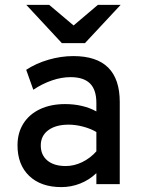

<svg xmlns="http://www.w3.org/2000/svg" viewBox="-20 -752 576 784"><path d="M230.5 12Q147 12 99.2 -33.8Q51.5 -79.5 51.5 -158.5Q51.5 -209.5 75.5 -247.5Q99.5 -285.5 143.2 -306.2Q187 -327 246 -327Q282 -327 314.2 -319.5Q346.5 -312 373.5 -297V-331.5Q373.5 -385.5 347.5 -411.2Q321.5 -437 268 -437Q231 -437 191.8 -423.5Q152.5 -410 116 -385.5L87 -467Q127.5 -493.5 178.2 -508.2Q229 -523 279.5 -523Q374.5 -523 421.8 -476Q469 -429 469 -335.5V0H373.5V-45Q345 -17.5 308 -2.8Q271 12 230.5 12ZM248.5 -74Q282.5 -74 315.2 -89.8Q348 -105.5 373.5 -134V-213Q349.5 -227 319 -235Q288.5 -243 260.5 -243Q207.5 -243 177 -220.2Q146.5 -197.5 146.5 -158Q146.5 -119 173.5 -96.5Q200.5 -74 248.5 -74ZM232.5 -576 87.5 -732H181L280.5 -648L379.5 -732H472.5L327 -576Z"/></svg>

Font: Overpass Medium
Style: Regular
Weight: 500
Designer: Delve Withrington, Dave Bailey, Thomas Jockin
Foundry: Delve Fonts LLC
Version: Version 4.000